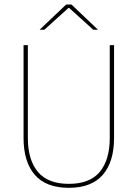

<svg xmlns="http://www.w3.org/2000/svg" viewBox="-20 -844 625 872"><path d="M292.5 9Q189 9 138 -50Q87 -109 87 -217.5V-639H106.5V-217.5Q106.5 -118 152 -63.5Q197.5 -9 292.5 -9Q388 -9 433.2 -63.5Q478.5 -118 478.5 -217.5V-639H498V-217.5Q498 -109 446.8 -50Q395.5 9 292.5 9ZM160.5 -709.5 280.5 -823.5H304.5L424.5 -709.5V-709H403.5L294 -808H291L181.5 -709H160.5Z"/></svg>

Font: Anek Malayalam Medium Thin
Style: Regular
Weight: 250
Version: Version 1.003